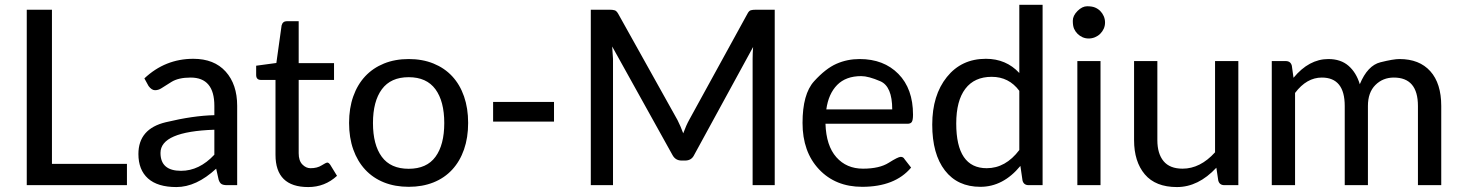

<svg xmlns="http://www.w3.org/2000/svg" viewBox="-20 -757 5976 785"><path d="M192.4 -86.9H499V0H89.4V-717.3H192.4Z M720.2 -58.6Q794.9 -58.6 856.4 -124.5V-226.6Q636.2 -219.2 636.2 -131.8Q636.2 -58.6 720.2 -58.6ZM770.5 -516.6Q855.5 -516.6 902.6 -464.4Q949.7 -412.1 949.7 -324.2V0H907.7Q893.6 0 886 -4.4Q878.4 -8.8 874 -22L863.8 -67.4Q782.7 7.8 701.2 7.8Q624.5 7.8 585.2 -27.3Q545.9 -62.5 545.9 -127.4Q545.9 -230.5 658 -257.3Q770 -284.2 856.4 -286.1V-324.2Q856.4 -439.9 759.3 -439.9Q709.5 -439.9 680.7 -421.9Q651.9 -403.8 639.6 -396Q627.4 -388.2 613.8 -388.2Q600.1 -388.2 587.4 -405.3L570.3 -436.5Q655.3 -516.6 770.5 -516.6Z M1106.4 -124V-430.2H1046.9Q1027.3 -430.2 1027.3 -450.7V-488.3L1109.9 -499.5L1131.3 -652.8Q1135.7 -670.4 1153.3 -670.4H1201.2V-499H1345.7V-430.2H1201.2V-130.4Q1201.2 -100.1 1216.1 -84.7Q1231 -69.3 1249.5 -69.3Q1276.9 -69.3 1294.9 -80.8Q1313 -92.3 1318.4 -92.3Q1323.7 -92.3 1330.1 -83.5L1357.9 -38.1Q1308.1 7.8 1240.2 7.8Q1106.4 7.8 1106.4 -124Z M1541 -116Q1577.1 -66.9 1650.9 -66.9Q1724.6 -66.9 1760.5 -116Q1796.4 -165 1796.4 -253.9Q1796.4 -342.8 1760.3 -392.1Q1724.1 -441.4 1650.9 -441.4Q1577.6 -441.4 1541.3 -392.1Q1504.9 -342.8 1504.9 -253.9Q1504.9 -165 1541 -116ZM1550 -497.3Q1595.2 -515.6 1651.1 -515.6Q1707 -515.6 1752.2 -497.3Q1797.4 -479 1828.9 -445.1Q1860.4 -411.1 1877.2 -362.8Q1894 -314.5 1894 -254.4Q1894 -194.3 1877.2 -146Q1860.4 -97.7 1828.9 -63.5Q1797.4 -29.3 1752.2 -11.2Q1707 6.8 1651.1 6.8Q1595.2 6.8 1550 -11.2Q1504.9 -29.3 1473.1 -63.5Q1441.4 -97.7 1424.3 -146Q1407.2 -194.3 1407.2 -254.4Q1407.2 -314.5 1424.3 -362.8Q1441.4 -411.1 1473.1 -445.1Q1504.9 -479 1550 -497.3Z M1996.1 -340.3H2245.1V-259.8H1996.1Z M2486.3 -516.1V0H2395.5V-717.3H2472.2Q2485.8 -717.3 2493.4 -714.8Q2501 -712.4 2507.8 -700.2L2750 -266.1Q2762.7 -241.2 2773.4 -211.9Q2785.6 -245.1 2797.9 -267.1L3035.6 -700.2Q3042 -712.9 3049.8 -715.1Q3057.6 -717.3 3071.3 -717.3H3147.5V0H3057.1V-516.1Q3057.1 -538.6 3059.1 -564.9L2818.4 -124Q2807.6 -100.6 2781.2 -100.6H2766.6Q2741.2 -100.6 2729 -124L2482.9 -566.9Q2486.3 -519 2486.3 -516.1Z M3501 -445.8Q3438.5 -445.8 3402.8 -409.7Q3367.2 -373.5 3358.4 -309.6H3627.9Q3627.9 -403.8 3579.3 -424.8Q3530.8 -445.8 3501 -445.8ZM3494.6 -515.6Q3593.3 -515.6 3653.1 -454.8Q3712.9 -394 3712.9 -288.1Q3712.9 -266.1 3708 -258.5Q3703.1 -251 3690.4 -251H3355Q3357.9 -161.1 3399.4 -114.3Q3440.9 -67.4 3508.3 -67.4Q3575.7 -67.4 3613.8 -91.6Q3651.9 -115.7 3662.6 -115.7Q3673.3 -115.7 3678.2 -106.4L3705.1 -71.8Q3639.2 6.8 3504.9 6.8Q3396 6.8 3328.6 -64.7Q3261.2 -136.2 3261.2 -254.4Q3261.2 -372.6 3308.3 -424.6Q3355.5 -476.6 3399.7 -496.1Q3443.8 -515.6 3494.6 -515.6Z M3889.6 -252Q3889.6 -69.3 4014.2 -69.3Q4091.3 -69.3 4147.5 -143.6V-385.7Q4105 -442.9 4034.7 -442.9Q3963.9 -442.9 3926.8 -394Q3889.6 -345.2 3889.6 -252ZM4010.7 -516.6Q4093.8 -516.6 4147.5 -458.5V-737.3H4242.7V0H4185.5Q4165.5 0 4160.6 -19L4151.9 -78.6Q4081.5 6.8 3988.3 6.8Q3895 6.8 3843.3 -60.1Q3791.5 -127 3791.5 -247.6Q3791.5 -367.7 3851.3 -442.1Q3911.1 -516.6 4010.7 -516.6Z M4492.7 -690.9Q4498 -678.7 4498 -665Q4498 -651.4 4492.7 -639.6Q4487.3 -627.9 4478.3 -618.9Q4469.2 -609.9 4456.8 -604.7Q4444.3 -599.6 4431.2 -599.6Q4418 -599.6 4406.2 -604.7Q4394.5 -609.9 4385.5 -618.9Q4376.5 -627.9 4371.3 -639.6Q4366.2 -651.4 4366.2 -672.1Q4366.2 -692.9 4385.5 -712.2Q4404.8 -731.4 4424.8 -731.4Q4444.8 -731.4 4457 -726.3Q4469.2 -721.2 4478.3 -712.2Q4487.3 -703.1 4492.7 -690.9ZM4479.5 -507.3V0H4384.8V-507.3Z M4616.7 -184.1V-507.3H4711.9V-184.1Q4711.9 -128.9 4737.3 -98.1Q4762.7 -67.4 4814.9 -67.4Q4887.2 -67.4 4947.8 -134.3V-507.3H5043V0H4985.8Q4965.8 0 4960.9 -19L4953.1 -71.3Q4879.4 7.8 4792 7.8Q4704.6 7.8 4660.6 -44.2Q4616.7 -96.2 4616.7 -184.1Z M5384.3 -439.9Q5322.3 -439.9 5274.9 -377V0H5179.7V-507.3H5236.8Q5256.8 -507.3 5261.7 -488.3L5268.6 -439Q5332 -515.6 5411.1 -515.6Q5461.9 -515.6 5493.7 -487.8Q5525.4 -460 5539.6 -412.6Q5571.3 -489.3 5624 -502.4Q5676.8 -515.6 5701.7 -515.6Q5783.2 -515.6 5827.9 -465.8Q5872.6 -416 5872.6 -323.7V0H5777.3V-323.7Q5777.3 -439.9 5678.7 -439.9Q5633.8 -439.9 5603.3 -409.4Q5572.8 -378.9 5572.8 -323.7V0H5478V-323.7Q5478 -439.9 5384.3 -439.9Z"/></svg>

Font: Lato-Medium
Style: Regular
Weight: 500
Designer: Lukasz Dziedzic
Foundry: tyPoland Lukasz Dziedzic
Version: Version 2.006; 2014-01-15